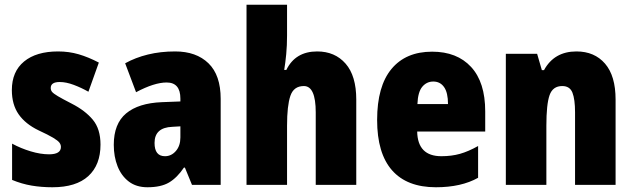

<svg xmlns="http://www.w3.org/2000/svg" viewBox="-20 -780 2670 810"><path d="M404 -170Q404 -84 352.5 -37Q301 10 201 10Q155 10 113.5 3Q72 -4 31 -21V-174Q68 -154 109.5 -141.5Q151 -129 187 -129Q237 -129 237 -160Q237 -170 230.5 -178.5Q224 -187 204 -199Q184 -211 143 -230Q87 -257 58.5 -298Q30 -339 30 -400Q30 -478 81.5 -520.5Q133 -563 225 -563Q271 -563 312 -551Q353 -539 397 -516L353 -393Q323 -410 291 -422Q259 -434 232 -434Q194 -434 194 -409Q194 -399 200 -392Q206 -385 224.5 -374Q243 -363 282 -343Q339 -314 371.5 -275Q404 -236 404 -170Z M719 -563Q808 -563 859.5 -513Q911 -463 911 -363V0H790L760 -73H756Q727 -30 693 -10Q659 10 602 10Q555 10 523.5 -14Q492 -38 476 -78.5Q460 -119 460 -169Q460 -258 512 -301.5Q564 -345 663 -349L741 -352V-364Q741 -432 683 -432Q631 -432 554 -391L508 -513Q551 -537 604 -550Q657 -563 719 -563ZM707 -245Q632 -242 632 -177Q632 -121 676 -121Q703 -121 722 -143Q741 -165 741 -200V-247Z M1191 -630Q1191 -588 1187.5 -551.5Q1184 -515 1179 -485H1188Q1226 -563 1318 -563Q1393 -563 1438 -511.5Q1483 -460 1483 -360V0H1312V-306Q1312 -417 1262 -417Q1219 -417 1205 -375.5Q1191 -334 1191 -250V0H1020V-760H1191Z M1803 -562Q1908 -562 1967.5 -497.5Q2027 -433 2027 -310V-225H1740Q1742 -121 1842 -121Q1885 -121 1920.5 -131Q1956 -141 1997 -164V-30Q1926 10 1819 10Q1697 10 1634 -61.5Q1571 -133 1571 -274Q1571 -416 1631.5 -489Q1692 -562 1803 -562ZM1808 -436Q1780 -436 1761.5 -414Q1743 -392 1741 -341H1870Q1870 -389 1853.5 -412.5Q1837 -436 1808 -436Z M2412 -563Q2488 -563 2532.5 -511.5Q2577 -460 2577 -360V0H2406V-306Q2406 -361 2395 -389Q2384 -417 2352 -417Q2312 -417 2298.5 -378.5Q2285 -340 2285 -250V0H2114V-553H2246L2266 -484H2275Q2318 -563 2412 -563Z"/></svg>

Font: Noto Sans Lao Looped Condensed Black
Style: Regular
Weight: 900
Width: 3
Designer: Mark Frömberg, Ben Mitchell
Foundry: The Fontpad Ltd
Version: Version 1.002; ttfautohint (v1.8.4.7-5d5b)